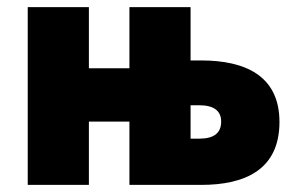

<svg xmlns="http://www.w3.org/2000/svg" viewBox="-20 -520 840 540"><path d="M58 0H230V-178H344V0H546C668 0 766 -42 766 -177C766 -308 668 -350 546 -350H516V-500H344V-328H230V-500H58ZM516 -130V-224H540C582 -224 602 -208 602 -178C602 -146 582 -130 540 -130Z"/></svg>

Font: Source Sans Pro Black
Style: Regular
Weight: 900
Designer: Paul D. Hunt
Foundry: Adobe Systems Incorporated
Version: Version 3.006;hotconv 1.0.111;makeotfexe 2.5.65597